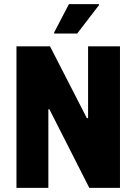

<svg xmlns="http://www.w3.org/2000/svg" viewBox="-20 -913 663 933"><path d="M60 0V-688H223L402 -339H408V-688H563V0H414L220 -382H215V0ZM243 -750V-755L315 -893H461V-888L355 -750Z"/></svg>

Font: Saira Semi Condensed
Style: Bold
Weight: 700
Width: 4
Designer: Hector Gatti with collaboration of the Omnibus-Type team
Foundry: Omnibus-Type
Version: Version 1.001; ttfautohint (v1.8)